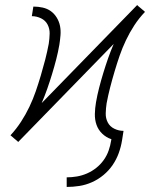

<svg xmlns="http://www.w3.org/2000/svg" viewBox="-20 -556 640 760"><path d="M244 184V146Q264 146 284.5 142.5Q305 139 324.5 130.5Q344 122 361 108.5Q378 95 390.5 77.5Q403 60 410 40Q417 20 420 0L421 -5Q400 -12 384.5 -27Q369 -42 362 -62Q355 -82 355.5 -105Q356 -128 360 -151Q365 -180 372.5 -209Q380 -238 389 -267.5Q398 -297 408 -325.5Q418 -354 430 -382L52 6L48 2Q48 2 48 2Q48 2 48 2L36 -8L21 -21H22Q45 -46 63.5 -74.5Q82 -103 96.5 -133.5Q111 -164 121.5 -194.5Q132 -225 141.5 -257Q151 -289 159 -320Q167 -351 173 -383Q176 -403 176.5 -422.5Q177 -442 168.5 -458.5Q160 -475 142.5 -483.5Q125 -492 106 -492L112 -530Q131 -530 149 -526Q167 -522 181 -512Q195 -502 204.5 -486.5Q214 -471 217.5 -453.5Q221 -436 219.5 -417Q218 -398 215 -379Q210 -350 202.5 -321Q195 -292 186 -262.5Q177 -233 167 -204.5Q157 -176 145 -148L523 -536L527 -532Q527 -532 527 -532Q527 -532 527 -532L539 -522L554 -509Q530 -484 511.5 -455.5Q493 -427 478.5 -396.5Q464 -366 453.5 -335.5Q443 -305 433.5 -273Q424 -241 416 -210Q408 -179 402 -147Q399 -127 398.5 -107.5Q398 -88 406.5 -71.5Q415 -55 432.5 -46.5Q450 -38 469 -38L463 0Q459 25 450 50Q441 75 426 97Q411 119 390 136.5Q369 154 344.5 165Q320 176 294.5 180Q269 184 244 184Z"/></svg>

Font: Iosevka Curly XLtExObl
Style: Regular
Weight: 200
Width: 7
Italic angle: -9°
Monospace: yes
Designer: Belleve Invis
Foundry: Belleve Invis
Version: Version 11.0.1; ttfautohint (v1.8.3)